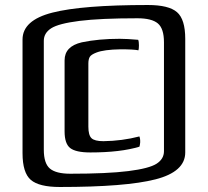

<svg xmlns="http://www.w3.org/2000/svg" viewBox="-20 -734 830 767"><path d="M70 -122V-576Q70 -653 189 -683.5Q308 -714 571 -714Q654 -714 687 -685.5Q720 -657 720 -579V-125Q720 -48 601 -17.5Q482 13 219 13Q136 13 103 -15.5Q70 -44 70 -122ZM635 -130V-565Q635 -620 610.5 -640.5Q586 -661 529 -661Q381 -661 297.5 -650.5Q214 -640 184.5 -621Q155 -602 155 -571V-136Q155 -81 179.5 -60.5Q204 -40 261 -40Q409 -40 492.5 -50.5Q576 -61 605.5 -80Q635 -99 635 -130ZM533 -533Q515 -537 462 -537Q395 -536 365 -524Q344 -516 338.5 -506.5Q333 -497 333 -480V-228Q333 -194 345.5 -182Q358 -170 393 -170Q468 -171 537 -189Q540 -180 540 -173Q540 -166 540 -165Q539 -154 537 -148Q461 -125 341 -125Q283 -125 260.5 -142.5Q238 -160 238 -209V-493Q238 -549 307 -565Q374 -579 458 -579Q486 -579 532 -575Q535 -568 535 -553Q535 -539 533 -533Z"/></svg>

Font: Federant
Style: Medium
Weight: 500
Designer: Cyreal (www.cyreal.org)
Foundry: Cyreal (www.cyreal.org)
Version: Version 1.010